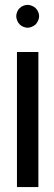

<svg xmlns="http://www.w3.org/2000/svg" viewBox="-20 -759 221 779"><path d="M48.8 0Q77.1 0 135.7 0Q135.7 -182.6 135.7 -547.9Q121.1 -547.9 91.8 -547.9Q77.1 -547.9 48.8 -547.9Q48.8 -365.2 48.8 0ZM138.7 -693.4Q138.7 -702.1 134.8 -710.9Q130.9 -719.7 125 -725.6Q118.2 -732.4 109.4 -735.4Q100.6 -739.3 91.8 -739.3Q83 -739.3 74.2 -735.4Q65.4 -732.4 59.6 -725.6Q52.7 -719.7 49.8 -710.9Q45.9 -702.1 45.9 -693.4Q45.9 -684.6 49.8 -675.8Q52.7 -667 59.6 -660.2Q65.4 -654.3 74.2 -650.4Q82 -647.5 88.9 -646.5Q90.8 -646.5 91.8 -646.5Q100.6 -646.5 109.4 -650.4Q118.2 -654.3 125 -660.2Q130.9 -667 134.8 -675.8Q138.7 -684.6 138.7 -693.4Z"/></svg>

Font: Suave
Style: Regular
Weight: 400
Designer: Manu Ambady
Version: Version 1.0